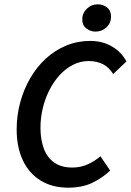

<svg xmlns="http://www.w3.org/2000/svg" viewBox="-20 -855 604 887"><path d="M295 12Q221 12 167.5 -21Q114 -54 85.5 -114.5Q57 -175 57 -257Q57 -322 73.5 -382.5Q90 -443 120 -494.5Q150 -546 192 -584.5Q234 -623 286 -644.5Q338 -666 397 -666Q453 -666 497 -640.5Q541 -615 564 -571L503 -513Q484 -544 455.5 -558.5Q427 -573 390 -573Q351 -573 317 -555.5Q283 -538 255.5 -508Q228 -478 208 -438.5Q188 -399 177.5 -354.5Q167 -310 167 -265Q167 -210 182.5 -168.5Q198 -127 230.5 -104Q263 -81 314 -81Q352 -81 384.5 -95.5Q417 -110 444 -133L489 -67Q453 -33 406.5 -10.5Q360 12 295 12ZM421 -709Q398 -709 379 -723.5Q360 -738 360 -765Q360 -794 381 -814.5Q402 -835 432 -835Q456 -835 474.5 -820.5Q493 -806 493 -778Q493 -749 472 -729Q451 -709 421 -709Z"/></svg>

Font: Source Sans 3 SemiBold
Style: Italic
Weight: 600
Italic angle: -11°
Designer: Paul D. Hunt
Foundry: Adobe
Version: Version 3.046;hotconv 1.0.118;makeotfexe 2.5.65603